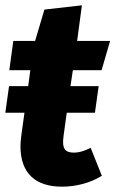

<svg xmlns="http://www.w3.org/2000/svg" viewBox="-20 -685 434 722"><path d="M321 -129C297 -117 276 -111 259 -111C225 -111 212 -125 219 -174L231 -261H337L351 -361H245L254 -421H362L394 -531H270L288 -665L147 -649L112 -531H30L15 -421H94L86 -361H14L0 -261H72L61 -182C59 -165 57 -150 57 -135C57 -32 115 17 213 17C267 17 322 2 363 -24Z"/></svg>

Font: Fira Sans OT
Style: Bold Italic
Weight: 700
Italic angle: -8°
Designer: Carrois Corporate & Edenspiekermann
Foundry: Carrois Corporate GbR & Edenspiekermann AG
Version: Version 2.001